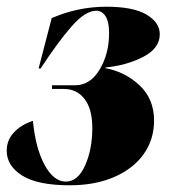

<svg xmlns="http://www.w3.org/2000/svg" viewBox="-34 -540 517 572"><path d="M64 -180Q72 -98 99 -48.5Q126 1 162 1Q198 1 219.5 -47Q241 -95 241 -159Q241 -215 218 -245Q195 -275 156 -275H121V-286H190Q235 -286 263 -333Q291 -380 291 -441Q291 -475 280.5 -491.5Q270 -508 253 -508Q220 -508 179 -461Q138 -414 87 -336H81L120 -486Q198 -520 283 -520Q363 -520 402.5 -496.5Q442 -473 442 -438Q442 -396 392.5 -370.5Q343 -345 280 -339V-337Q339 -326 382 -285.5Q425 -245 425 -181Q425 -125 394.5 -81.5Q364 -38 307 -13Q250 12 174 12Q78 12 32 -17Q-14 -46 -14 -91Q-14 -122 7 -145Q28 -168 64 -180Z"/></svg>

Font: Nyght Serif Dark Italic
Style: Regular
Weight: 800
Italic angle: -16°
Designer: Maksym Kobuzan
Version: Version 0.400